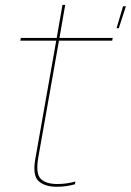

<svg xmlns="http://www.w3.org/2000/svg" viewBox="-20 -744 525 770"><path d="M447.5 -631H456.5L485 -719H473.5ZM208 5Q245.5 5 280.5 -5L282.5 -16Q246 -6 210 -6Q163.5 -6 143 -27.2Q122.5 -48.5 133.5 -112L216.5 -581H430L432 -592H218.5L241.5 -724.5H230.5L207.5 -592H63.5L61.5 -581H205.5L121.5 -106Q110 -39.5 135.2 -17.2Q160.5 5 208 5Z"/></svg>

Font: Anybody Thin Thin
Style: Italic
Weight: 250
Italic angle: -10°
Version: Version 1.113;gftools[0.9.25]